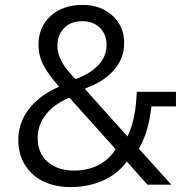

<svg xmlns="http://www.w3.org/2000/svg" viewBox="-20 -759 753 789"><path d="M271 9.8Q210.4 9.8 162.6 -11.5Q114.7 -32.7 85 -77.6Q55.2 -122.6 55.2 -185.1Q55.2 -253.4 98.4 -310.3Q141.6 -367.2 223.1 -402.8Q180.2 -450.2 159.2 -490Q138.2 -529.8 138.2 -575.2Q138.2 -647.9 188 -693.4Q237.8 -738.8 319.8 -738.8Q394 -738.8 442.1 -694.8Q490.2 -650.9 490.2 -582Q490.2 -517.6 446.8 -469.5Q403.3 -421.4 331.1 -396V-391.1L503.9 -198.2Q538.1 -267.1 542 -381.8H703.1V-321.8H602.1Q591.3 -217.8 550.8 -147.9L684.1 0H585.9L501 -95.2Q463.4 -43.5 402.6 -16.8Q341.8 9.8 271 9.8ZM134.8 -192.9Q134.8 -128.4 176.5 -93.3Q218.3 -58.1 284.2 -58.1Q341.8 -58.1 385.7 -81.3Q429.7 -104.5 455.1 -146L265.1 -357.9Q202.6 -331.5 168.7 -288.6Q134.8 -245.6 134.8 -192.9ZM215.8 -570.8Q215.8 -545.4 226.6 -521Q237.3 -496.6 250 -480Q262.7 -463.4 288.1 -435.1H293Q351.6 -456.5 384.8 -492.2Q418 -527.8 418 -575.2Q418 -617.7 390.6 -644.8Q363.3 -671.9 318.8 -671.9Q270.5 -671.9 243.2 -643.6Q215.8 -615.2 215.8 -570.8Z"/></svg>

Font: Lumene Sans
Style: Regular
Weight: 400
Designer: Deni Anggara
Version: Version 1.003;Glyphs 3.1.2 (3151)